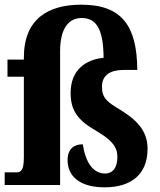

<svg xmlns="http://www.w3.org/2000/svg" viewBox="-21 -791 684 821"><path d="M426 10C542 10 610 -47 610 -155C610 -236 558 -281 494 -321C437 -355 415 -372 415 -420C415 -472 453 -492 509 -492H566C565 -679 501 -771 327 -771C188 -771 81 -713 81 -544V-536H11V-463H81V-118C81 -62 68 -54 49 -54H-1V0H236V-572C236 -670 273 -714 328 -714C389 -714 421 -670 422 -544C347 -536 281 -494 281 -393C281 -315 315 -275 391 -231C458 -192 481 -162 481 -120C481 -73 460 -49 429 -49C376 -49 345 -97 333 -174C296 -174 268 -155 268 -106C268 -41 316 10 426 10Z"/></svg>

Font: Noto Serif Sinhala Condensed ExtraBold
Style: Regular
Weight: 800
Width: 3
Designer: Jelle Bosma - Monotype Design Team
Foundry: Monotype Imaging Inc.
Version: Version 2.007